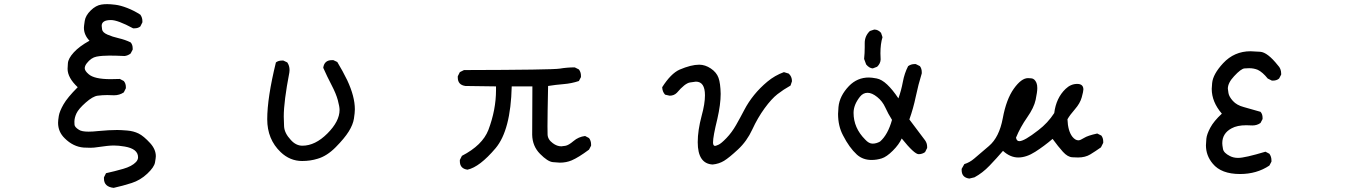

<svg xmlns="http://www.w3.org/2000/svg" viewBox="-20 -776 6540 929"><path d="M530 133Q483 128 483 88V82L493 62Q534 53 576 41Q618 29 638 8Q648 -3 648 -15Q648 -56 583 -67Q554 -72 531 -72Q505 -72 452 -64Q435 -61 417 -61L385 -62Q334 -66 293 -107Q261 -138 261 -182Q261 -193 264.5 -215Q268 -237 287 -270.5Q306 -304 356 -354Q307 -400 307 -443Q307 -446 308.5 -469.5Q310 -493 337 -522.5Q364 -552 413 -579Q386 -607 386 -642Q386 -649 390 -675Q394 -701 419 -725.5Q444 -750 471 -754Q484 -756 499 -756Q514 -756 538.5 -753Q563 -750 595.5 -737.5Q628 -725 659 -705Q669 -691 669 -674V-668L659 -648Q648 -639 631 -639H624Q550 -679 517 -679Q472 -679 472 -651Q472 -648 474 -633.5Q476 -619 500 -608.5Q524 -598 554.5 -591Q585 -584 612 -571Q622 -560 622 -542V-536L612 -517Q599 -507 583 -505Q540 -507 509 -507Q473 -507 447 -502Q421 -497 400 -470Q390 -457 390 -446Q390 -433 409 -417Q436 -393 515 -393L560 -394L579 -384Q589 -372 589 -355V-349L579 -329Q558 -315 532 -315L499 -316Q476 -316 452.5 -313Q429 -310 394.5 -279.5Q360 -249 350 -227.5Q340 -206 340 -187Q340 -185 340.5 -173Q341 -161 362 -148Q375 -139 409 -139Q429 -139 456 -142Q508 -147 547 -147Q564 -147 595 -144.5Q626 -142 650.5 -130Q675 -118 707 -83Q734 -53 734 -20Q734 -13 730 10Q726 33 692.5 64.5Q659 96 617 109.5Q575 123 530 133Z M1442 3Q1383 3 1338 -40Q1273 -102 1273 -199Q1273 -303 1315 -474Q1327 -483 1344 -483H1351L1370 -474Q1381 -458 1381 -437L1380 -425Q1353 -285 1353 -212Q1353 -198 1354.5 -165Q1356 -132 1387 -99Q1412 -71 1443 -71Q1505 -71 1564 -130Q1623 -189 1623 -244Q1623 -260 1614.5 -291.5Q1606 -323 1584.5 -364Q1563 -405 1544 -448Q1549 -485 1586 -485H1593L1612 -476Q1638 -433 1660 -388Q1697 -309 1697 -247Q1697 -231 1692.5 -202Q1688 -173 1667.5 -140Q1647 -107 1604.5 -64Q1562 -21 1517 -8Q1482 3 1442 3Z M2242 45Q2205 40 2205 4V-2L2215 -22Q2314 -73 2343 -147Q2380 -245 2380 -340V-358L2232 -360Q2195 -365 2195 -401V-407L2205 -427L2225 -437Q2653 -438 2688.5 -444Q2724 -450 2761 -450L2781 -440Q2791 -427 2791 -409V-403L2781 -384Q2745 -372 2707 -369Q2669 -366 2632 -360Q2629 -219 2629 -165Q2629 -151 2629.5 -126Q2630 -101 2655 -83Q2675 -68 2696 -68Q2700 -68 2715.5 -70.5Q2731 -73 2755 -93.5Q2779 -114 2811 -118L2830 -108Q2840 -95 2840 -77V-71L2830 -52Q2779 -14 2746 0Q2720 11 2689 11Q2680 11 2655 8.5Q2630 6 2593 -31.5Q2556 -69 2555 -124L2556 -358H2456Q2451 -146 2378 -59Q2301 32 2242 45Z M3428 20Q3356 16 3356 -88Q3356 -145 3375 -216Q3391 -274 3391 -315Q3391 -381 3347 -381Q3343 -381 3318.5 -377Q3294 -373 3255 -327Q3241 -313 3220 -313L3198 -318Q3185 -332 3184 -354Q3226 -420 3268 -439Q3324 -463 3363 -463Q3392 -463 3419.5 -444.5Q3447 -426 3456.5 -399.5Q3466 -373 3467 -322Q3467 -271 3451 -201Q3430 -116 3430 -87Q3430 -70 3440 -70Q3443 -70 3456 -75.5Q3469 -81 3495 -108Q3521 -135 3541.5 -171Q3562 -207 3581.5 -244.5Q3601 -282 3629 -316.5Q3657 -351 3693 -381Q3729 -411 3773 -427L3796 -420Q3812 -406 3812 -383L3805 -362Q3771 -343 3742 -320.5Q3713 -298 3679.5 -252Q3646 -206 3620 -149.5Q3594 -93 3551 -53Q3508 -13 3483.5 2Q3459 17 3428 20Z M4197 -2Q4155 -2 4126 -28Q4089 -62 4059 -121Q4035 -166 4035 -225Q4035 -236 4037 -258Q4042 -312 4088 -360Q4128 -401 4184 -401Q4197 -401 4221.5 -396.5Q4246 -392 4272.5 -367Q4299 -342 4327 -300Q4341 -339 4348.5 -380Q4356 -421 4374 -456Q4388 -466 4405 -466H4411L4431 -456Q4440 -444 4440 -427V-421Q4423 -366 4411 -308.5Q4399 -251 4380 -198L4456 -97Q4466 -83 4466 -66V-60L4456 -40Q4442 -30 4425 -30Q4404 -30 4343 -106Q4330 -77 4300 -47Q4270 -17 4246 -9.5Q4222 -2 4197 -2ZM4202 -81Q4220 -81 4238 -91Q4276 -124 4296 -196Q4277 -226 4263.5 -256Q4250 -286 4224.5 -306.5Q4199 -327 4178 -327Q4156 -327 4141 -308Q4110 -269 4110 -230Q4110 -157 4166 -101Q4184 -81 4202 -81ZM4203 -445Q4186 -446 4171 -464L4161 -491Q4164 -518 4164 -548V-568Q4164 -602 4189 -626L4210 -633Q4229 -633 4243 -617L4250 -596Q4240 -564 4240 -518L4241 -488Q4240 -468 4224 -453Z M4670 88Q4633 83 4633 47V41L4646 18Q4672 10 4693.5 -8.5Q4715 -27 4765 -69.5Q4815 -112 4832 -204Q4849 -296 4885.5 -347Q4922 -398 4954 -398L4970 -397Q4986 -396 4995 -375Q4999 -365 4999 -350Q4999 -331 4991 -293Q4983 -255 4950 -208Q4917 -161 4896 -110Q4899 -93 4912 -93Q4936 -93 5004 -146Q5050 -181 5081 -229Q5090 -302 5136 -346Q5161 -370 5192 -370Q5222 -370 5222 -343Q5222 -334 5214 -305Q5206 -276 5181.5 -248Q5157 -220 5145 -199Q5147 -142 5169 -114Q5183 -97 5198 -97Q5207 -97 5225 -108.5Q5243 -120 5289 -130L5309 -120Q5318 -108 5318 -91V-85L5307 -63Q5280 -44 5255.5 -29Q5231 -14 5196 -14Q5192 -14 5169 -15Q5146 -16 5123 -41.5Q5100 -67 5073 -104Q5032 -69 4989 -41.5Q4946 -14 4907 -14Q4868 -14 4833 -46Q4802 -10 4768 25.5Q4734 61 4695 82Z M5980 66Q5889 66 5848 16Q5815 -23 5815 -73Q5815 -83 5817 -104.5Q5819 -126 5836 -158Q5853 -190 5892 -226Q5843 -283 5843 -346L5845 -374Q5849 -417 5898 -470Q5952 -528 6031 -528Q6042 -528 6077.5 -525.5Q6113 -523 6163 -460Q6179 -444 6179 -420V-415L6169 -396Q6157 -386 6140 -386H6134L6114 -396Q6089 -427 6066 -438Q6047 -446 6024 -446Q6019 -446 6002 -445Q5985 -444 5951 -407Q5921 -375 5921 -347Q5921 -343 5924 -325.5Q5927 -308 5945.5 -287.5Q5964 -267 5998 -258Q6032 -249 6079 -235Q6089 -224 6089 -206V-200L6079 -181Q6062 -169 6040 -169L6010 -170Q5966 -170 5939 -155Q5894 -131 5894 -83Q5894 -74 5897.5 -55Q5901 -36 5931 -21Q5948 -12 5971 -12Q6003 -12 6103 -42L6122 -32Q6132 -18 6132 0V6L6122 25Q6061 66 5980 66Z"/></svg>

Font: Xiaolai SC
Style: Regular
Weight: 400
Designer: Nozomi Seto 瀬戸のぞみ
Version: Version 3.11;December 4, 2020;FontCreator 13.0.0.2613 64-bit